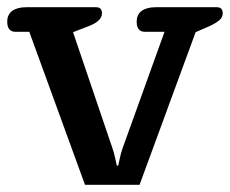

<svg xmlns="http://www.w3.org/2000/svg" viewBox="-22 -511 636 531"><path d="M59 -423H21Q-2 -423 -2 -451Q-2 -471 12 -481Q26 -491 50 -491H244Q260 -491 260 -474Q260 -453 224 -439L180 -422L289 -101Q293 -90 296.5 -74Q300 -58 301 -53H305Q306 -58 309.5 -74Q313 -90 317 -101L433 -423H379Q356 -423 356 -451Q356 -471 370 -481Q384 -491 408 -491H578Q594 -491 594 -474Q594 -463 584.5 -455Q575 -447 558 -439L519 -422L364 0H213Z"/></svg>

Font: Maitree Semibold
Style: Regular
Weight: 600
Designer: CadsonDemak Team
Foundry: CadsonDemak
Version: Version 1.000